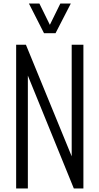

<svg xmlns="http://www.w3.org/2000/svg" viewBox="-20 -1062 560 1082"><path d="M71 0V-810H126L384 -181V-810H450V0H396L137 -636V0ZM228 -875 143 -1042H202L261 -922L320 -1042H379L293 -875Z"/></svg>

Font: Oswald Light
Style: Regular
Weight: 300
Designer: Vernon Adams
Foundry: Vernon Adams
Version: Version 4.103;gftools[0.9.33.dev8+g029e19f]